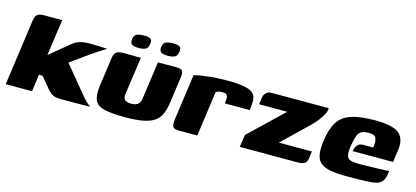

<svg xmlns="http://www.w3.org/2000/svg" viewBox="-51 -904 2745 1268"><g transform="rotate(15 1321.5 -270.0)"><path d="M12 0 74 -444Q78 -479 91 -492Q104 -505 144 -505H263L228 -257L361 -367Q378 -380 393 -387.5Q408 -395 428.5 -399Q449 -403 480 -403Q516 -403 545.5 -401.5Q575 -400 599 -399Q593 -395 577 -385Q561 -375 543 -363.5Q525 -352 512 -343L375 -245L530 -57Q544 -40 559 -25.5Q574 -11 588 0Q536 1 485.5 1Q435 1 395 1Q353 1 334.5 -8Q316 -17 300 -36L233 -116L208 -118L192 0Z M829 -399 793 -145Q789 -114 801 -102Q813 -90 844 -90Q877 -90 891.5 -103Q906 -116 910 -143L946 -399Q947 -399 961.5 -399Q976 -399 995.5 -399.5Q1015 -400 1031 -400Q1047 -400 1050 -400Q1077 -400 1093.5 -397.5Q1110 -395 1115.5 -383.5Q1121 -372 1117 -342L1092 -162Q1085 -114 1070.5 -82Q1056 -50 1027 -30.5Q998 -11 949.5 -2Q901 7 827 7Q734 7 685 -5.5Q636 -18 621.5 -51.5Q607 -85 615 -148L642 -342Q646 -376 660 -388Q674 -400 713 -400Q743 -400 771 -399.5Q799 -399 829 -399ZM997 -458Q969 -458 953 -466Q937 -474 940 -504Q945 -534 965 -540.5Q985 -547 1012 -547Q1038 -547 1053.5 -539.5Q1069 -532 1065 -504Q1061 -474 1043 -466Q1025 -458 997 -458ZM798 -458Q770 -458 754 -466Q738 -474 741 -505Q746 -534 766 -540.5Q786 -547 813 -547Q840 -547 855 -539.5Q870 -532 865 -505Q862 -474 843.5 -466Q825 -458 798 -458Z M1322 0H1190Q1165 0 1155.5 -13Q1146 -26 1151 -64L1195 -379Q1226 -387 1287 -394.5Q1348 -402 1417 -402Q1494 -402 1536.5 -393.5Q1579 -385 1597.5 -368Q1616 -351 1617.5 -322.5Q1619 -294 1613 -252H1443L1444 -266Q1448 -291 1443 -302.5Q1438 -314 1429 -316.5Q1420 -319 1409 -319Q1394 -319 1381 -316Q1368 -313 1364 -305Z M1854 -94H2080L2075 -55Q2072 -22 2056.5 -11Q2041 0 2008 0H1612L1625 -85L1855 -305H1663L1669 -351Q1672 -373 1686.5 -386Q1701 -399 1718 -399H2113Q2115 -380 2101.5 -355Q2088 -330 2068.5 -305.5Q2049 -281 2031 -264Z M2355 5Q2281 5 2234.5 -3Q2188 -11 2164 -32Q2140 -53 2134.5 -90.5Q2129 -128 2137 -187Q2149 -268 2179 -314.5Q2209 -361 2269 -381Q2329 -401 2432 -401Q2552 -401 2595.5 -365Q2639 -329 2628 -251L2616 -166H2339Q2343 -191 2356 -207.5Q2369 -224 2398 -224H2464L2467 -243Q2470 -275 2460 -292.5Q2450 -310 2412 -310Q2381 -310 2363 -301Q2345 -292 2335.5 -266.5Q2326 -241 2318 -191Q2313 -149 2318 -128.5Q2323 -108 2344.5 -101.5Q2366 -95 2409 -95Q2425 -95 2456 -96Q2487 -97 2520 -97.5Q2553 -98 2577.5 -99.5Q2602 -101 2607 -102L2604 -81Q2602 -66 2595 -47.5Q2588 -29 2575 -19Q2557 -3 2504.5 1Q2452 5 2355 5Z"/></g></svg>

Font: Genos ExtraBold
Style: Italic
Weight: 800
Italic angle: -8°
Version: Version 1.010